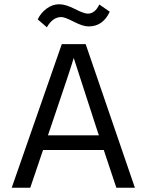

<svg xmlns="http://www.w3.org/2000/svg" viewBox="-20 -881 688 901"><path d="M446 -860 495 -826Q463 -757 396 -757Q369 -757 326.5 -779Q284 -801 268 -801Q227 -801 200 -753L157 -790Q171 -820 198.5 -840.5Q226 -861 258 -861Q288 -861 331 -839Q374 -817 392 -817Q426 -817 446 -860ZM205 -246H444L431 -285L326 -609Q314 -566 218 -284ZM526 0 467 -177H182L122 0H35L270 -674H382L613 0Z"/></svg>

Font: Hind
Style: Regular
Weight: 400
Designer: Manushi Parikh, Satya Rajpurohit
Foundry: Indian Type Foundry
Version: Version 2.000;PS 1.0;hotconv 1.0.79;makeotf.lib2.5.61930